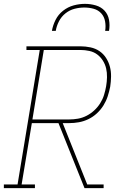

<svg xmlns="http://www.w3.org/2000/svg" viewBox="-38 -975 658 995"><path d="M-18 0V-19H53L168 -716H99V-735H379Q405 -735 431 -729.5Q457 -724 477.5 -710Q498 -696 511.5 -675Q525 -654 531.5 -629.5Q538 -605 537.5 -578Q537 -551 533 -525Q528 -500 520 -475.5Q512 -451 498 -428.5Q484 -406 464 -387.5Q444 -369 420 -357.5Q396 -346 371 -341.5Q346 -337 321 -337H287L414 -19H499V0H400L265 -337H127L74 -19H143V0ZM130 -356H321Q343 -356 366 -360Q389 -364 410.5 -375Q432 -386 450 -402.5Q468 -419 481 -439.5Q494 -460 501 -482.5Q508 -505 512 -528Q516 -551 516.5 -575Q517 -599 512 -620.5Q507 -642 495 -661Q483 -680 465.5 -693Q448 -706 425 -711Q402 -716 379 -716H189ZM231 -815Q236 -844 250 -872Q264 -900 289 -919.5Q314 -939 343.5 -947Q373 -955 402 -955Q431 -955 458.5 -947Q486 -939 504 -919.5Q522 -900 527 -872Q532 -844 527 -815H507Q511 -840 506.5 -864.5Q502 -889 486.5 -906Q471 -923 447.5 -929.5Q424 -936 399 -936Q374 -936 348.5 -929.5Q323 -923 301.5 -906Q280 -889 267.5 -864.5Q255 -840 251 -815Z"/></svg>

Font: Iosevka HT Thin Extended
Style: Italic
Weight: 100
Width: 7
Italic angle: -9°
Monospace: yes
Designer: Belleve Invis
Foundry: Belleve Invis
Version: Version 32.3.0; ttfautohint (v1.8.4)